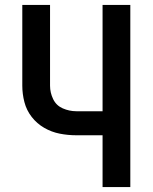

<svg xmlns="http://www.w3.org/2000/svg" viewBox="-20 -755 616 775"><path d="M394 0H506V-735H394V-306H288Q260 -306 233.5 -317.5Q207 -329 194.5 -355Q182 -381 182 -409V-735H70V-409Q70 -376 78.5 -343Q87 -310 108 -283Q129 -256 158.5 -239Q188 -222 221 -215.5Q254 -209 288 -209H394Z"/></svg>

Font: Iosevka Sparkle Semibold
Style: Regular
Weight: 600
Designer: Belleve Invis
Foundry: Belleve Invis
Version: Version 4.5.0; ttfautohint (v1.8.3)